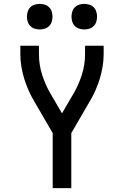

<svg xmlns="http://www.w3.org/2000/svg" viewBox="-20 -971 640 991"><path d="M252 0V-284L159 -444Q142 -472 128.5 -502Q115 -532 105.5 -563Q96 -594 90.5 -626Q85 -658 85 -691V-735H181V-691Q181 -637 197.5 -585Q214 -533 241 -487L300 -386L359 -487Q386 -533 402.5 -585Q419 -637 419 -691V-735H515V-691Q515 -658 509.5 -626Q504 -594 494.5 -563Q485 -532 471.5 -502Q458 -472 441 -444L348 -284V0ZM415 -819Q402 -819 389 -823Q376 -827 366.5 -836.5Q357 -846 353 -859Q349 -872 349 -885Q349 -898 353 -911Q357 -924 366.5 -933.5Q376 -943 389 -947Q402 -951 415 -951Q428 -951 441 -947Q454 -943 463.5 -933.5Q473 -924 477 -911Q481 -898 481 -885Q481 -872 477 -859Q473 -846 463.5 -836.5Q454 -827 441 -823Q428 -819 415 -819ZM185 -819Q172 -819 159 -823Q146 -827 136.5 -836.5Q127 -846 123 -859Q119 -872 119 -885Q119 -898 123 -911Q127 -924 136.5 -933.5Q146 -943 159 -947Q172 -951 185 -951Q198 -951 211 -947Q224 -943 233.5 -933.5Q243 -924 247 -911Q251 -898 251 -885Q251 -872 247 -859Q243 -846 233.5 -836.5Q224 -827 211 -823Q198 -819 185 -819Z"/></svg>

Font: Iosevka Fixed Curly Md Ex
Style: Regular
Weight: 500
Width: 7
Monospace: yes
Designer: Belleve Invis
Foundry: Belleve Invis
Version: Version 30.1.2